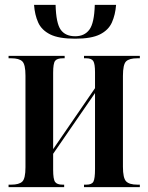

<svg xmlns="http://www.w3.org/2000/svg" viewBox="-20 -764 606 784"><path d="M287 -606Q220 -606 185 -623.5Q150 -641 136 -672Q122 -703 119 -744H207Q209 -669 228 -642.5Q247 -616 287 -616Q325 -616 345 -643Q365 -670 367 -744H454Q451 -704 437 -672.5Q423 -641 388 -623.5Q353 -606 287 -606ZM15 0V-10H26Q58 -10 71 -22.5Q84 -35 84 -81V-455Q84 -501 71 -513.5Q58 -526 26 -526H15V-536H244V-526H237Q213 -526 205 -515.5Q197 -505 197 -467V-155L368 -404V-469Q368 -503 361 -514.5Q354 -526 332 -526H323V-536H551V-526H541Q508 -526 495 -513.5Q482 -501 482 -454V-83Q482 -37 495 -23.5Q508 -10 541 -10H551V0H323V-10H333Q355 -10 361.5 -22.5Q368 -35 368 -74V-384L197 -136V-71Q197 -32 205 -21Q213 -10 235 -10H242V0Z"/></svg>

Font: Noto Serif Display ExtraCondensed SemiBold
Style: Regular
Weight: 600
Width: 2
Designer: Monotype Design Team
Foundry: Monotype Imaging Inc.
Version: Version 2.009